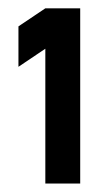

<svg xmlns="http://www.w3.org/2000/svg" viewBox="-20 -867 255 457"><path d="M87.9 -751 23.9 -708V-804.2L87.9 -847.2H170.9V-430.2H87.9Z"/></svg>

Font: D-DIN Condensed
Style: DINCondensed-Bold
Weight: 700
Width: 3
Designer: Charles Nix
Foundry: Datto Inc.
Version: Version 1.10